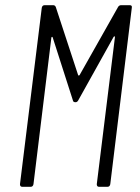

<svg xmlns="http://www.w3.org/2000/svg" viewBox="-20 -720 539 740"><path d="M447 -700H480Q490 -700 488 -690L405 -10Q403 0 394 0H362Q353 0 353 -10L423 -577Q423 -580 421.5 -580Q420 -580 418 -578L282 -334Q278 -326 271 -326Q262 -326 261 -333L183 -576Q182 -578 180.5 -578Q179 -578 178 -575L109 -10Q107 0 98 0H66Q57 0 57 -10L141 -690Q143 -700 152 -700H185Q192 -700 195 -693L281 -431Q281 -429 283.5 -429Q286 -429 287 -431L435 -693Q439 -700 447 -700Z"/></svg>

Font: Barlow Condensed Light
Style: Italic
Weight: 300
Width: 3
Italic angle: -7°
Designer: Jeremy Tribby
Foundry: Tribby Type
Version: Version 1.408